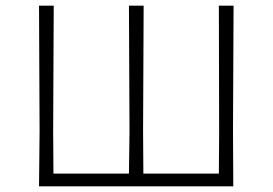

<svg xmlns="http://www.w3.org/2000/svg" viewBox="-20 -659 964 679"><path d="M118 0 120 -194 118 -639H170L168 -197L169 -45H436L438 -194L436 -639H488L486 -197L487 -45H754L755 -194L754 -639H806L804 -197L805 0Z"/></svg>

Font: Alegreya Sans Light
Style: Regular
Weight: 300
Designer: Juan Pablo del Peral
Foundry: Huerta Tipografica
Version: Version 2.007